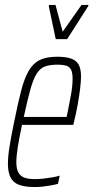

<svg xmlns="http://www.w3.org/2000/svg" viewBox="-20 -747 377 775"><path d="M120 8Q82 8 58 -0.5Q34 -9 23 -30Q12 -51 12 -86Q12 -115 18.5 -156Q25 -197 37 -254Q52 -329 65 -379.5Q78 -430 95.5 -460.5Q113 -491 140 -504.5Q167 -518 211 -518Q246 -518 267 -510.5Q288 -503 297.5 -486Q307 -469 307 -439Q307 -419 303.5 -390Q300 -361 294 -327Q288 -293 279 -256L276 -243H69Q58 -192 52 -155Q46 -118 46 -92Q46 -66 54 -51Q62 -36 78.5 -30Q95 -24 121 -24Q137 -24 155 -26Q173 -28 190.5 -31Q208 -34 221 -38L214 -5Q204 -2 188 1Q172 4 154.5 6Q137 8 120 8ZM76 -275H249L255 -304Q261 -333 267 -367Q273 -401 273 -429Q273 -455 266 -467Q259 -479 245.5 -482.5Q232 -486 213 -486Q181 -486 161 -478.5Q141 -471 127.5 -449Q114 -427 102.5 -385.5Q91 -344 76 -275ZM205 -589 177 -722 178 -727H204L233 -619L309 -727H337L336 -722L251 -589Z"/></svg>

Font: Saira UltraCondensed Thin
Style: Italic
Weight: 250
Width: 1
Italic angle: -12°
Designer: Hector Gatti with collaboration of the Omnibus-Type team
Foundry: Omnibus-Type
Version: Version 1.101